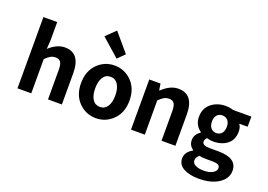

<svg xmlns="http://www.w3.org/2000/svg" viewBox="-135 -1193 2488 1780"><g transform="rotate(20 1109.0 -303.0)"><path d="M68 0V-703H204V-528L198 -436Q275 -507 353 -507Q506 -507 506 -308V0H369V-291Q369 -346 353.5 -368Q338 -390 303 -390Q275 -390 254 -378Q233 -366 204 -338V0Z M837 -573 660 -729 753 -819 905 -640ZM844 12Q745 12 675 -58.5Q605 -129 605 -247Q605 -366 675 -436.5Q745 -507 844 -507Q942 -507 1012.5 -436.5Q1083 -366 1083 -247Q1083 -129 1012.5 -58.5Q942 12 844 12ZM844 -99Q891 -99 917 -138.5Q943 -178 943 -247Q943 -316 917 -356Q891 -396 844 -396Q796 -396 770.5 -356Q745 -316 745 -247Q745 -178 770.5 -138.5Q796 -99 844 -99Z M1188 0V-495H1299L1309 -431H1313Q1391 -507 1473 -507Q1626 -507 1626 -308V0H1489V-291Q1489 -346 1473.5 -368Q1458 -390 1423 -390Q1395 -390 1374 -378Q1353 -366 1324 -338V0Z M1931 213Q1839 213 1781.5 181Q1724 149 1724 87Q1724 25 1795 -15V-19Q1750 -48 1750 -103Q1750 -158 1805 -195V-199Q1739 -246 1739 -328Q1739 -412 1797.5 -459.5Q1856 -507 1940 -507Q1978 -507 2016 -495H2195V-395H2112Q2133 -367 2133 -324Q2133 -243 2079 -200Q2025 -157 1940 -157Q1909 -157 1878 -167Q1858 -150 1858 -127Q1858 -88 1934 -88H2017Q2203 -88 2203 37Q2203 114 2128.5 163.5Q2054 213 1931 213ZM1940 -240Q1973 -240 1993.5 -263Q2014 -286 2014 -328Q2014 -369 1993.5 -391.5Q1973 -414 1940 -414Q1907 -414 1887 -391.5Q1867 -369 1867 -328Q1867 -287 1887.5 -263.5Q1908 -240 1940 -240ZM1952 127Q2004 127 2038 107.5Q2072 88 2072 60Q2072 36 2053 27Q2034 18 1993 18H1936Q1892 18 1868 11Q1837 36 1837 65Q1837 95 1868 111Q1899 127 1952 127Z"/></g></svg>

Font: Assistant
Style: Bold
Weight: 700
Designer: Hebrew By Ben Nathan, Latin by Paul Hunt
Version: Version 2.001;PS 002.001;hotconv 1.0.88;makeotf.lib2.5.64775